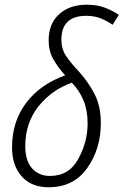

<svg xmlns="http://www.w3.org/2000/svg" viewBox="-20 -783 523 813"><path d="M186 10Q292 10 349.5 -71.5Q407 -153 407 -262Q407 -332 381.5 -382.5Q356 -433 315 -479Q281 -515 260.5 -545Q240 -575 240 -615Q240 -716 345 -716Q380 -716 407 -705Q434 -694 457 -678L483 -720Q459 -737 425.5 -750Q392 -763 348 -763Q274 -763 230 -722.5Q186 -682 186 -613Q186 -567 205.5 -532.5Q225 -498 256 -464Q150 -426 90.5 -347Q31 -268 31 -159Q31 -82 72 -36Q113 10 186 10ZM192 -38Q144 -38 115.5 -70.5Q87 -103 87 -164Q87 -262 142.5 -332Q198 -402 284 -433Q316 -400 333.5 -358Q351 -316 351 -261Q351 -182 311.5 -110Q272 -38 192 -38Z"/></svg>

Font: Noto Sans Display SemiCondensed Light
Style: Italic
Weight: 300
Width: 4
Italic angle: -12°
Designer: Monotype Design Team
Foundry: Monotype Imaging Inc.
Version: Version 1.900